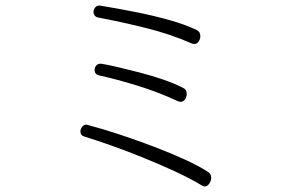

<svg xmlns="http://www.w3.org/2000/svg" viewBox="-20 -677 1040 690"><path d="M339 -657Q406 -646 471 -633Q536 -620 592 -604Q648 -588 687 -569Q700 -563 700 -547Q700 -537 694 -528Q688 -519 678 -519Q675 -519 669 -521Q591 -555 502 -577Q413 -599 333 -614Q324 -616 320 -621.5Q316 -627 316 -634Q316 -642 321.5 -649.5Q327 -657 336 -657ZM344 -448Q364 -445 400.5 -436.5Q437 -428 481.5 -416.5Q526 -405 568 -390.5Q610 -376 640 -360Q651 -355 651 -339Q651 -329 645 -320Q639 -311 628 -311Q626 -311 620 -313Q549 -346 474.5 -369Q400 -392 336 -406Q320 -410 320 -426Q320 -434 325.5 -441Q331 -448 341 -448ZM716 -7Q711 -7 708 -9Q667 -34 611 -60Q555 -86 494.5 -110.5Q434 -135 378.5 -154.5Q323 -174 284 -186Q269 -190 269 -205Q269 -213 275 -221Q281 -229 290 -229Q293 -229 295 -228Q352 -213 413.5 -192.5Q475 -172 534 -149.5Q593 -127 643.5 -104Q694 -81 728 -59Q739 -52 739 -38Q739 -27 732 -17Q725 -7 716 -7Z"/></svg>

Font: Moon Stars Kai T Light
Style: Regular
Weight: 300
Designer: GuiWonder
Version: Version 1.101